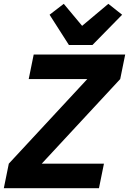

<svg xmlns="http://www.w3.org/2000/svg" viewBox="-31 -983 674 1003"><path d="M512 -128 486 0H-11L15 -128L425 -570H119L145 -698H623L597 -570L187 -128ZM452 -748H329L228 -906L302 -963L398 -848L535 -963L607 -906Z"/></svg>

Font: IBM Plex Sans Var
Style: Italic
Weight: 400
Italic angle: -11.31°
Designer: Mike Abbink, Paul van der Laan, Pieter van Rosmalen
Foundry: Bold Monday
Version: Version 1.001